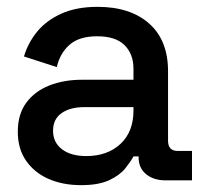

<svg xmlns="http://www.w3.org/2000/svg" viewBox="-20 -527 593 561"><path d="M32 -142Q32 -193 56.5 -226.5Q81 -260 123.5 -277Q166 -294 220 -294H370V-326Q370 -369 344 -395Q318 -421 264 -421Q211 -421 183 -396Q155 -371 146 -331L50 -362Q62 -402 88.5 -434.5Q115 -467 159 -487Q203 -507 265 -507Q361 -507 416 -458Q471 -409 471 -319V-116Q471 -86 499 -86H541V0H464Q429 0 407 -18Q385 -36 385 -67V-70H370Q362 -55 346 -35Q330 -15 299 -0.5Q268 14 217 14Q164 14 122.5 -4Q81 -22 56.5 -57Q32 -92 32 -142ZM370 -204V-214H226Q185 -214 160 -196.5Q135 -179 135 -145Q135 -111 161 -91Q187 -71 232 -71Q294 -71 332 -106.5Q370 -142 370 -204Z"/></svg>

Font: Space Grotesk Frontify Medium
Style: Regular
Weight: 500
Designer: Florian Karsten
Version: Version 2.000